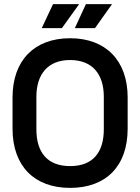

<svg xmlns="http://www.w3.org/2000/svg" viewBox="-20 -900 682 934"><path d="M238 -880 183 -763H281L365 -880ZM398 -880 344 -763H442L525 -880ZM41 -426V-274C41 -92 147 14 321 14C496 14 601 -92 601 -274V-426C601 -606 494 -714 321 -714C147 -714 41 -606 41 -426ZM157 -429C157 -539 213 -608 321 -608C428 -608 485 -541 485 -429V-271C485 -161 434 -92 321 -92C210 -92 157 -159 157 -271Z"/></svg>

Font: Space Text SemiBold
Style: Regular
Weight: 600
Designer: Florian Karsten (Space Text), Colophon Foundry (Space Mono)
Foundry: Florian Karsten
Version: Version 1.003;PS 001.003;hotconv 1.0.88;makeotf.lib2.5.64775